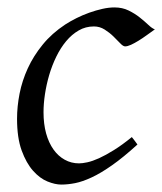

<svg xmlns="http://www.w3.org/2000/svg" viewBox="-20 -477 437 517"><path d="M397 -397.9Q386.7 -390.6 375.2 -382.3Q363.8 -374 353 -367.4Q342.3 -360.8 332.8 -356.4Q323.2 -352.1 316.9 -352.1Q311.5 -352.1 303.7 -360.4Q295.9 -368.7 285.4 -378.9Q274.9 -389.2 261.7 -397.5Q248.5 -405.8 232.9 -405.8Q210.4 -405.8 191.9 -395Q173.3 -384.3 158.2 -366.2Q143.1 -348.1 131.6 -324.5Q120.1 -300.8 112.5 -275.1Q105 -249.5 101.1 -223.6Q97.2 -197.8 97.2 -174.8Q97.2 -143.1 104.2 -117.7Q111.3 -92.3 124 -74.5Q136.7 -56.6 154.3 -46.9Q171.9 -37.1 192.9 -37.1Q201.7 -37.1 215.3 -40Q229 -43 246.8 -51Q264.6 -59.1 286.6 -72.8Q308.6 -86.4 335 -107.9Q338.9 -102.5 343.3 -97.2Q347.7 -91.8 350.1 -87.9Q312 -53.2 281.7 -32Q251.5 -10.7 226.8 0.7Q202.1 12.2 182.4 16.1Q162.6 20 145 20Q128.4 20 107.9 11.7Q87.4 3.4 69.1 -17.1Q50.8 -37.6 38.3 -71.8Q25.9 -106 25.9 -157.2Q25.9 -189.9 32.7 -224.9Q39.6 -259.8 54.9 -293.2Q70.3 -326.7 95 -356.9Q119.6 -387.2 155.8 -411.1Q169.4 -419.9 186 -428.2Q202.6 -436.5 220.5 -442.9Q238.3 -449.2 255.6 -453.1Q272.9 -457 288.1 -457Q309.6 -457 326.4 -448.7Q343.3 -440.4 356.4 -429.9Q369.6 -419.4 379.6 -409.9Q389.6 -400.4 397 -397.9Z"/></svg>

Font: Gentium Plus Phon
Style: Italic
Weight: 400
Italic angle: -8°
Designer: J. Victor Gaultney, Annie Olsen, Iska Routamaa, Becca Hirsbrunner
Foundry: SIL International
Version: Version 5.000